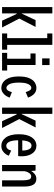

<svg xmlns="http://www.w3.org/2000/svg" viewBox="1012 -1802 801 2865"><g transform="rotate(90 1412.5 -369.5)"><path d="M85.5 0V-750H179.5V-293H183.5L280 -500H382L257 -257L390 0H288.5L188 -217.5H179.5V0Z M479.5 0V-76H549V-674H479.5V-750H649.5V-76H721V0Z M851.5 -708.5H950.5V-598H851.5ZM769 0V-76H856V-424H777.5V-500H949.5V-76H1033V0Z M1291.5 11Q1247 11 1208.2 -15.5Q1169.5 -42 1145.2 -99.8Q1121 -157.5 1121 -251Q1121 -345.5 1145.2 -402.8Q1169.5 -460 1208.2 -486Q1247 -512 1291.5 -512Q1349.5 -512 1384.8 -474.5Q1420 -437 1436.5 -387L1354.5 -352.5Q1348.5 -370.5 1340.5 -390Q1332.5 -409.5 1320.8 -423Q1309 -436.5 1291 -436.5Q1260 -436.5 1236.2 -392.5Q1212.5 -348.5 1212.5 -251Q1212.5 -155 1236.2 -109.8Q1260 -64.5 1291.5 -64.5Q1310.5 -64.5 1323.2 -78.5Q1336 -92.5 1343.8 -111.8Q1351.5 -131 1354.5 -146.5L1436.5 -114Q1428 -86.5 1409 -57.5Q1390 -28.5 1360.8 -8.8Q1331.5 11 1291.5 11Z M1585.5 0V-750H1679.5V-293H1683.5L1780 -500H1882L1757 -257L1890 0H1788.5L1688 -217.5H1679.5V0Z M2154.5 11Q2082 11 2032.5 -55Q1983 -121 1983 -250.5Q1983 -375 2030 -443.5Q2077 -512 2154.5 -512Q2204 -512 2239.2 -483.5Q2274.5 -455 2293.2 -405.8Q2312 -356.5 2312 -293.5Q2312 -274 2311 -261Q2310 -248 2309 -240H2073Q2074.5 -149.5 2096.5 -106Q2118.5 -62.5 2155.5 -62.5Q2180 -62.5 2194.8 -76.5Q2209.5 -90.5 2216.8 -108Q2224 -125.5 2226.5 -136L2303.5 -100.5Q2298.5 -83 2281 -56.5Q2263.5 -30 2232.2 -9.5Q2201 11 2154.5 11ZM2153 -439Q2085.5 -439 2075 -301.5H2226V-308.5Q2226 -340 2219 -370Q2212 -400 2196 -419.5Q2180 -439 2153 -439Z M2442.5 0V-500H2525.5L2531.5 -434.5Q2550 -467.5 2579.8 -489.5Q2609.5 -511.5 2649 -511.5Q2708.5 -511.5 2736 -465.8Q2763.5 -420 2763.5 -335.5V0H2671V-305Q2671 -366 2659.5 -400.2Q2648 -434.5 2613 -434.5Q2583.5 -434.5 2562.5 -405.5Q2541.5 -376.5 2534.5 -337V0Z"/></g></svg>

Font: Trispace Condensed
Style: Regular
Weight: 400
Width: 3
Designer: Tyler Finck
Foundry: Etcetera Type Company
Version: Version 1.210; ttfautohint (v1.8.3)